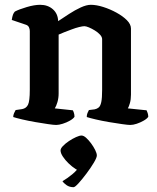

<svg xmlns="http://www.w3.org/2000/svg" viewBox="-20 -520 654 799"><path d="M214 0Q204 0 180 -3.5Q156 -7 127 -12Q98 -17 72.5 -23Q47 -29 35 -33Q35 -41 38.5 -49Q42 -57 45 -62L72 -66Q89 -69 96.5 -84Q104 -99 104 -146V-391Q104 -399 100.5 -406.5Q97 -414 88 -417L29 -437Q31 -451 34 -459Q37 -467 42 -472Q59 -481 91 -490.5Q123 -500 147 -500Q179 -500 200 -481.5Q221 -463 222 -432Q243 -446 267.5 -462Q292 -478 316 -489Q340 -500 358 -500Q381 -500 409.5 -491Q438 -482 464.5 -467.5Q491 -453 508 -436Q525 -419 525 -401V-126Q525 -106 520.5 -90.5Q516 -75 512 -69L590 -61Q592 -57 594.5 -49.5Q597 -42 597 -34Q592 -26 578 -18Q564 -10 549 -5Q534 0 522 0Q513 0 488 -3.5Q463 -7 433.5 -12Q404 -17 378.5 -23Q353 -29 341 -33Q341 -42 344 -49.5Q347 -57 350 -62L374 -65Q384 -67 391 -73Q398 -79 401.5 -95.5Q405 -112 405 -146V-357Q405 -366 396.5 -375.5Q388 -385 375 -393Q362 -401 350 -406Q338 -411 331 -411Q324 -411 309.5 -407.5Q295 -404 278 -397.5Q261 -391 246.5 -385.5Q232 -380 224 -376V-131Q224 -112 219 -95Q214 -78 208 -69L283 -61Q285 -58 287.5 -50.5Q290 -43 290 -34Q285 -26 271 -18Q257 -10 241 -5Q225 0 214 0ZM286 259Q269 259 257 250.5Q245 242 240 234Q259 223 280.5 205.5Q302 188 313 168L321 193Q310 193 295 183.5Q280 174 265.5 160Q251 146 241.5 131.5Q232 117 232 106Q232 98 242 87.5Q252 77 267 67Q282 57 296.5 50.5Q311 44 319 44Q328 44 338.5 53.5Q349 63 359 76.5Q369 90 376 104Q383 118 383 127Q383 136 370.5 157Q358 178 340 202Q322 226 307 242.5Q292 259 286 259Z"/></svg>

Font: Texturina 12pt SemiBold
Style: Regular
Weight: 600
Designer: Guillermo Torres Carreño
Foundry: Omnibus-Type
Version: Version 1.002